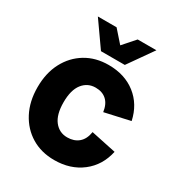

<svg xmlns="http://www.w3.org/2000/svg" viewBox="-176 -846 908 977"><g transform="rotate(30 278.0 -358.0)"><path d="M286 14Q210 14 152 -21Q94 -56 61 -119Q28 -182 28 -265Q28 -349 61 -411.5Q94 -474 152 -509Q210 -544 286 -544Q381 -544 445.5 -493.5Q510 -443 529 -355L381 -322Q375 -366 350.5 -388.5Q326 -411 286 -411Q239 -411 210 -374Q181 -337 181 -265Q181 -193 210 -156Q239 -119 286 -119Q326 -119 352 -141Q378 -163 385 -207L532 -176Q513 -88 447 -37Q381 14 286 14ZM220 -585 348 -730H458L356 -585ZM216 -585 114 -730H224L352 -585Z"/></g></svg>

Font: Radio Canada Big
Style: Bold
Weight: 700
Designer: Étienne Aubert Bonn
Foundry: Coppers and Brasses
Version: Version 1.001